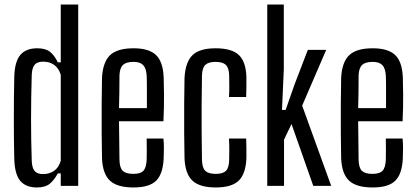

<svg xmlns="http://www.w3.org/2000/svg" viewBox="-20 -820 1840 847"><path d="M248 -800H325V0H248V-55H235Q219 -25 199 -9Q179 7 143 7Q94 7 69.5 -22Q45 -51 43 -118Q41 -199 41 -296Q41 -393 43 -482Q45 -549 70 -578Q95 -607 144 -607Q181 -607 200.5 -591.5Q220 -576 235 -545H248ZM170 -52Q197 -52 218 -66Q239 -80 248 -111V-490Q239 -520 218.5 -534Q198 -548 171 -548Q144 -548 132.5 -534Q121 -520 120 -488Q114 -287 120 -112Q121 -80 132.5 -66Q144 -52 170 -52Z M627 -209H701Q703 -189 703 -165Q703 -141 702 -121Q699 -53 669 -23Q639 7 569 7Q497 7 465 -23Q433 -53 430 -121Q429 -171 428.5 -234.5Q428 -298 428.5 -362Q429 -426 430 -478Q434 -547 466 -577Q498 -607 569 -607Q637 -607 668 -577.5Q699 -548 702 -480Q703 -457 703.5 -403Q704 -349 701 -285H505Q505 -244 506 -203Q507 -162 507 -114Q508 -79 522 -66Q536 -53 568 -53Q599 -53 612 -66Q625 -79 627 -114Q628 -150 627 -209ZM569 -547Q536 -547 522 -533Q508 -519 507 -487Q507 -446 506.5 -411.5Q506 -377 505 -343H628Q628 -393 628 -431Q628 -469 627 -487Q625 -519 611.5 -533Q598 -547 569 -547Z M794 -121Q793 -171 792.5 -234.5Q792 -298 792.5 -362Q793 -426 794 -477Q798 -547 829.5 -577Q861 -607 931 -607Q1002 -607 1033.5 -577.5Q1065 -548 1067 -480Q1067 -461 1067 -437Q1067 -413 1066 -392H990Q992 -416 991.5 -443Q991 -470 991 -487Q990 -521 976 -534Q962 -547 931 -547Q900 -547 886 -534Q872 -521 871 -487Q870 -419 869.5 -359.5Q869 -300 869.5 -241Q870 -182 871 -114Q872 -79 886 -66Q900 -53 932 -53Q963 -53 976.5 -66Q990 -79 991 -114Q991 -133 991.5 -156.5Q992 -180 990 -209H1066Q1067 -189 1067 -165Q1067 -141 1067 -121Q1064 -53 1033 -23Q1002 7 932 7Q861 7 829 -23Q797 -53 794 -121Z M1159 0V-800H1232V-514L1224 -335H1240L1280 -449L1338 -600H1419L1313 -354L1441 0H1362L1266 -273L1233 -204V0Z M1682 -209H1756Q1758 -189 1758 -165Q1758 -141 1757 -121Q1754 -53 1724 -23Q1694 7 1624 7Q1552 7 1520 -23Q1488 -53 1485 -121Q1484 -171 1483.5 -234.5Q1483 -298 1483.5 -362Q1484 -426 1485 -478Q1489 -547 1521 -577Q1553 -607 1624 -607Q1692 -607 1723 -577.5Q1754 -548 1757 -480Q1758 -457 1758.5 -403Q1759 -349 1756 -285H1560Q1560 -244 1561 -203Q1562 -162 1562 -114Q1563 -79 1577 -66Q1591 -53 1623 -53Q1654 -53 1667 -66Q1680 -79 1682 -114Q1683 -150 1682 -209ZM1624 -547Q1591 -547 1577 -533Q1563 -519 1562 -487Q1562 -446 1561.5 -411.5Q1561 -377 1560 -343H1683Q1683 -393 1683 -431Q1683 -469 1682 -487Q1680 -519 1666.5 -533Q1653 -547 1624 -547Z"/></svg>

Font: Big Shoulders Display Medium
Style: Regular
Weight: 500
Designer: Patric King
Foundry: XO Type Co
Version: Version 1.000; ttfautohint (v1.8.2)